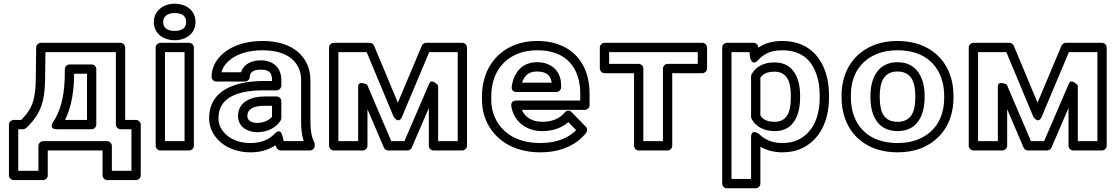

<svg xmlns="http://www.w3.org/2000/svg" viewBox="-20 -783 6011 1031"><path d="M120.8 -95.8C169.4 -141.8 205.5 -193.9 216.4 -274.1C219.5 -297 221.3 -322.9 222.1 -352.5L224 -503H602.2V-114C602.2 -98.9 616.5 -89 627.2 -89H685.8V134H580.7V0C580.7 -15.1 566.4 -25 555.7 -25H211.4C196.3 -25 186.4 -10.7 186.4 0V134H78V-89H103.6C110.1 -89 117.1 -92.4 120.8 -95.8ZM93.5 -139H53C42.3 -139 28 -129.1 28 -114V159C28 169.7 37.9 184 53 184H211.4C222.1 184 236.4 174.1 236.4 159V25H530.7V159C530.7 169.7 540.6 184 555.7 184H710.8C721.5 184 735.8 174.1 735.8 159V-114C735.8 -124.7 725.9 -139 710.8 -139H652.2V-528C652.2 -538.7 642.3 -553 627.2 -553H199.3C187.4 -553 174.5 -542.6 174.3 -528.3L172.1 -353.5C171.8 -325.8 169.6 -301.3 166.8 -280.9C158.1 -216.7 133.6 -178.6 93.5 -139ZM377.2 -352.3 377.8 -387H447.1V-139H329.4C358.1 -197.1 373.8 -269.1 377.2 -352.3ZM327.2 -353.7C323.1 -256.9 302.6 -183.4 265.4 -127.9C265.4 -127.9 237.7 -89 286.2 -89H472.1C487.2 -89 497.1 -103.3 497.1 -114V-412C497.1 -427.1 482.8 -437 472.1 -437H353.3C338.9 -437 328.5 -424.1 328.3 -412.5Z M971 -25H865.9V-503H971ZM996 25C1006.7 25 1021 15.1 1021 0V-528C1021 -538.7 1011.1 -553 996 -553H840.9C830.2 -553 815.9 -543.1 815.9 -528V0C815.9 10.7 825.8 25 840.9 25ZM917.9 -617C875.5 -617 856 -635.9 856 -665C856 -692.4 876.7 -713 917.9 -713C960.9 -713 979.8 -694.6 979.8 -665C979.8 -635.4 960.9 -617 917.9 -617ZM917.9 -567C977.9 -567 1029.8 -601.8 1029.8 -665C1029.8 -728.3 977.9 -763 917.9 -763C858.7 -763 806 -726.5 806 -665C806 -602 858.3 -567 917.9 -567Z M1596.9 -128C1596.9 -89.1 1601.2 -54.7 1611 -25H1503.5C1498.1 -39.6 1494.7 -106.3 1454.3 -64.3C1427.5 -36.5 1387.7 -15 1326 -15C1244 -15 1190 -50.6 1165.5 -96.7C1157.1 -112.4 1153 -129.1 1153 -148C1153 -256.5 1250.2 -298 1396.4 -298H1465.7C1480.8 -298 1490.7 -312.3 1490.7 -323V-353C1490.7 -416.7 1449.6 -459 1379.9 -459C1333.3 -459 1288.3 -440.2 1274.7 -395H1169.2C1176.8 -425.3 1197.6 -449.5 1222.9 -467.7C1260 -494.5 1316.8 -513 1388.7 -513C1491.2 -513 1553.4 -478.6 1582 -421.8C1591.7 -402.4 1596.9 -379.5 1596.9 -352ZM1487.7 25H1645C1655.7 25 1670 15.1 1670 0V-8C1670 -11.6 1669.1 -15.7 1667.4 -19.2C1653.4 -47.1 1646.9 -81 1646.9 -128V-352C1646.9 -385.8 1640.4 -416.9 1626.6 -444.2C1587 -523.1 1501.8 -563 1388.7 -563C1308.5 -563 1241.3 -542.6 1193.7 -508.3C1154.3 -479.9 1116.2 -433.8 1116.2 -370C1116.2 -359.3 1126.1 -345 1141.2 -345H1296.3C1307 -345 1321.3 -354.9 1321.3 -370C1321.3 -392.9 1337.7 -409 1379.9 -409C1426.3 -409 1440.7 -391.8 1440.7 -353V-348H1396.4C1248.4 -348 1103 -302.2 1103 -148C1103 -121.5 1109.1 -96.2 1121.3 -73.3C1155.7 -8.5 1229.2 35 1326 35C1380.7 35 1424.6 20.3 1458.5 -2.8C1463.5 9.2 1470.6 25 1487.7 25ZM1258.1 -159C1258.1 -102.9 1309.4 -73 1360.1 -73C1417.2 -73 1463.9 -98.1 1487 -136C1489.4 -139.9 1490.7 -145.5 1490.7 -149V-240C1490.7 -255.1 1476.4 -265 1465.7 -265H1401.9C1332.9 -265 1258.1 -239.3 1258.1 -159ZM1308.1 -159C1308.1 -195.8 1337.7 -215 1401.9 -215H1440.7V-156.7C1426.9 -138.9 1399.3 -123 1360.1 -123C1324.6 -123 1308.1 -140.3 1308.1 -159Z M2139.3 -157.3 2284.7 -503H2437.8V-25H2332.7V-324C2332.7 -324 2298.2 -365.1 2284.7 -333.9L2151.6 -25H2081.1L1951.2 -328.8C1951.2 -328.8 1903.2 -352.9 1903.2 -319V-25H1797V-503H1948.9L2093.2 -157.4C2093.2 -157.4 2120.1 -111.6 2139.3 -157.3ZM2116.4 -231.7 1988.7 -537.6C1985.2 -546 1975.9 -553 1965.6 -553H1772C1761.3 -553 1747 -543.1 1747 -528V0C1747 10.7 1756.9 25 1772 25H1928.2C1938.9 25 1953.2 15.1 1953.2 0V-196.9L2041.6 9.8C2045.1 18 2054.3 25 2064.6 25H2168C2176.8 25 2186.9 19.3 2191 9.9L2282.7 -202.9V0C2282.7 10.7 2292.6 25 2307.7 25H2462.8C2473.5 25 2487.8 15.1 2487.8 0V-528C2487.8 -538.7 2477.9 -553 2462.8 -553H2268.1C2259.1 -553 2249 -547.2 2245.1 -537.7Z M3073.7 -84.2C3032.5 -42.7 2971.1 -15 2881.2 -15C2750.3 -15 2670.6 -74.5 2635.8 -156.3C2624 -184.1 2618 -213.8 2618 -246V-265C2618 -381.6 2674.2 -460 2761.2 -494.8C2791.2 -506.8 2825.5 -513 2864.7 -513C2986 -513 3053.1 -457.6 3080.9 -376.9C3090.8 -347.9 3096 -315 3096 -278V-243H2750.3C2740.1 -243 2722.7 -236.8 2725.5 -214.9C2733.4 -152.3 2774.3 -108.1 2828.9 -88.9C2848.2 -82.1 2869.4 -79 2892.2 -79C2951.1 -79 2998.7 -98.1 3031.8 -127.2ZM2782.4 -193H3121C3131.7 -193 3146 -202.9 3146 -218V-278C3146 -319.7 3140.2 -358.1 3128.1 -393.1C3093.3 -494.4 3003.7 -563 2864.7 -563C2820.3 -563 2779.4 -555.9 2742.7 -541.2C2636.2 -498.7 2568 -399.4 2568 -265V-246C2568 -207.5 2575.2 -170.9 2589.8 -136.7C2633 -35.3 2733.7 35 2881.2 35C2994.9 35 3077.4 -6.6 3127.4 -69.4C3134.1 -77.9 3134.9 -93 3125.7 -102.4L3049.8 -180.4C3035.2 -195.4 3019.6 -187.2 3012.8 -179.1C2987.6 -149.3 2950.3 -129 2892.2 -129C2836 -129 2798.4 -154.4 2782.4 -193ZM2993.1 -326C2993.1 -399.9 2942.3 -449 2863.6 -449C2775.3 -449 2736.3 -382.5 2727.7 -317.3C2726.4 -307.3 2730.1 -289 2752.5 -289H2968.1C2983.2 -289 2993.1 -303.3 2993.1 -314ZM2942.4 -339H2783.4C2794.8 -374.8 2816.6 -399 2863.6 -399C2914.9 -399 2937.6 -377.4 2942.4 -339Z M3726.8 -440H3564.8C3549.7 -440 3539.8 -425.7 3539.8 -415V-25H3434.7V-415C3434.7 -430.1 3420.4 -440 3409.7 -440H3251V-503H3726.8ZM3751.8 -390C3762.5 -390 3776.8 -399.9 3776.8 -415V-528C3776.8 -538.7 3766.9 -553 3751.8 -553H3226C3215.3 -553 3201 -543.1 3201 -528V-415C3201 -404.3 3210.9 -390 3226 -390H3384.7V0C3384.7 10.7 3394.6 25 3409.7 25H3564.8C3575.5 25 3589.8 15.1 3589.8 0V-390Z M4051.1 -460.2C4080 -491.9 4116.2 -513 4180 -513C4290.4 -513 4343.4 -453.8 4367.8 -372.3C4376.9 -342 4381.6 -307.9 4381.6 -270V-259C4381.6 -147.4 4340.1 -68.8 4266.9 -32.9C4243 -21.2 4214.7 -15 4181.1 -15C4121.9 -15 4084.4 -35.5 4055.6 -63.8C4055.6 -63.8 4013.1 -95.6 4013.1 -46V178H3908V-503H4004.7L4007.7 -474.3C4007.7 -474.3 4017.8 -423.6 4051.1 -460.2ZM4027.1 -553H3883C3872.3 -553 3858 -543.1 3858 -528V203C3858 213.7 3867.9 228 3883 228H4038.1C4048.8 228 4063.1 218.1 4063.1 203V4.8C4093.9 22.9 4133.5 35 4181.1 35C4220.8 35 4257.1 27.5 4288.9 11.9C4383.9 -34.7 4431.6 -135.5 4431.6 -259V-270C4431.6 -312.1 4426.4 -351 4415.7 -386.7C4386.7 -483.4 4314.1 -563 4180 -563C4127.1 -563 4086.1 -550.1 4052.3 -527.3C4050.9 -540.8 4042.3 -553 4027.1 -553ZM4140.4 -79C4249.1 -79 4276.5 -177.8 4276.5 -259V-270C4276.5 -351.8 4247.1 -448 4139.3 -448C4080.3 -448 4039.9 -424.8 4016.6 -385.8C4014.3 -381.9 4013.1 -377.5 4013.1 -373V-156C4013.1 -151.8 4014.2 -147.5 4016.2 -144C4038.5 -103.5 4080.8 -79 4140.4 -79ZM4140.4 -129C4097.6 -129 4076.6 -142.4 4063.1 -162.9V-365.7C4076.6 -385 4096.3 -398 4139.3 -398C4204.3 -398 4226.5 -347 4226.5 -270V-259C4226.5 -181.3 4205.2 -129 4140.4 -129Z M4549 -269C4549 -385.1 4603.7 -459.2 4691.2 -494.3C4721.8 -506.6 4757.6 -513 4799 -513C4927.8 -513 5002.1 -452 5033.5 -367.3C5044.5 -337.7 5050.1 -305.1 5050.1 -269V-259C5050.1 -142.9 4995.4 -68.8 4907.9 -33.7C4877.3 -21.4 4841.5 -15 4800.1 -15C4671.3 -15 4597 -76 4565.6 -160.7C4554.6 -190.3 4549 -222.9 4549 -259ZM4499 -269V-259C4499 -217.7 4505.5 -179 4518.7 -143.3C4557.3 -39 4653.2 35 4800.1 35C4846.7 35 4889 27.8 4926.6 12.7C5032.6 -29.8 5100.1 -124.9 5100.1 -259V-269C5100.1 -310.3 5093.6 -349 5080.4 -384.7C5041.8 -489 4945.9 -563 4799 -563C4752.4 -563 4710.1 -555.8 4672.5 -540.7C4566.5 -498.2 4499 -403.1 4499 -269ZM4945 -269C4945 -355.7 4909.4 -449 4799 -449C4689.1 -449 4654.1 -354.6 4654.1 -269V-259C4654.1 -171.2 4688.2 -79 4800.1 -79C4910.9 -79 4945 -172.1 4945 -259ZM4895 -269V-259C4895 -179.7 4870.8 -129 4800.1 -129C4727.7 -129 4704.1 -179.1 4704.1 -259V-269C4704.1 -346.7 4729.5 -399 4799 -399C4869.6 -399 4895 -347.4 4895 -269Z M5574.3 -157.3 5719.7 -503H5872.8V-25H5767.7V-324C5767.7 -324 5733.2 -365.1 5719.7 -333.9L5586.6 -25H5516.1L5386.2 -328.8C5386.2 -328.8 5338.2 -352.9 5338.2 -319V-25H5232V-503H5383.9L5528.2 -157.4C5528.2 -157.4 5555.1 -111.6 5574.3 -157.3ZM5551.4 -231.7 5423.7 -537.6C5420.2 -546 5410.9 -553 5400.6 -553H5207C5196.3 -553 5182 -543.1 5182 -528V0C5182 10.7 5191.9 25 5207 25H5363.2C5373.9 25 5388.2 15.1 5388.2 0V-196.9L5476.6 9.8C5480.1 18 5489.3 25 5499.6 25H5603C5611.8 25 5621.9 19.3 5626 9.9L5717.7 -202.9V0C5717.7 10.7 5727.6 25 5742.7 25H5897.8C5908.5 25 5922.8 15.1 5922.8 0V-528C5922.8 -538.7 5912.9 -553 5897.8 -553H5703.1C5694.1 -553 5684 -547.2 5680.1 -537.7Z"/></svg>

Font: Asimov
Style: WidOu
Weight: 500
Designer: Google
Version: Version 2.000980; 2014